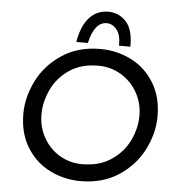

<svg xmlns="http://www.w3.org/2000/svg" viewBox="-61 -996 982 1061"><g transform="rotate(5 429.5 -466.0)"><path d="M78 -336Q78 -429 123.5 -520Q169 -611 258.5 -670.5Q348 -730 471 -730Q562 -730 641.5 -690.5Q721 -651 769.5 -573Q818 -495 818 -387Q818 -294 772.5 -203Q727 -112 637.5 -52.5Q548 7 425 7Q334 7 254.5 -32.5Q175 -72 126.5 -150Q78 -228 78 -336ZM718 -382Q718 -450 685.5 -508.5Q653 -567 595.5 -602Q538 -637 467 -637Q373 -637 307.5 -592.5Q242 -548 210 -479.5Q178 -411 178 -341Q178 -273 210 -214.5Q242 -156 299 -121.5Q356 -87 427 -87Q521 -87 587 -131.5Q653 -176 685.5 -244Q718 -312 718 -382ZM635 -757H572Q573 -817 549.5 -846Q526 -875 493 -875Q426 -875 399 -757H335Q350 -847 392 -893Q434 -939 496 -939Q556 -939 596 -895.5Q636 -852 635 -757Z"/></g></svg>

Font: Josefin Sans
Style: Italic
Weight: 400
Italic angle: -7°
Designer: Santiago Orozco
Foundry: Typemade
Version: Version 2.000